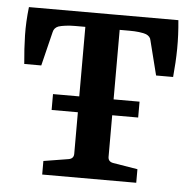

<svg xmlns="http://www.w3.org/2000/svg" viewBox="-46 -618 665 663"><g transform="rotate(5 287.0 -286.0)"><path d="M137 -280H437V-225H137ZM124 0V-47L210 -61Q228 -64 228 -81V-521H193Q175 -521 159.5 -519Q144 -517 135 -514Q120 -508 117 -493L88 -375H29Q24 -428 23 -474Q22 -520 28 -572H546Q551 -520 550.5 -473.5Q550 -427 545 -375H486L456 -494Q455 -501 450.5 -506Q446 -511 439 -514Q418 -521 381 -521H347V-81Q347 -64 365 -61L450 -47V0Z"/></g></svg>

Font: Yrsa SemiBold
Style: Regular
Weight: 600
Version: Version 2.004